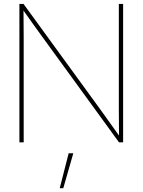

<svg xmlns="http://www.w3.org/2000/svg" viewBox="-20 -748 749 1009"><path d="M82 0V-727.5H103.5L505.4 -175.3Q530.8 -140.1 555.4 -105.5Q580.1 -70.8 605.5 -35.6Q605.5 -70.8 605 -105.5Q604.5 -140.1 604.5 -175.3V-727.5H627V0H605.5L204.6 -551.3Q178.7 -586.4 153.8 -621.6Q128.9 -656.7 103.5 -692.4Q103.5 -656.7 104 -621.6Q104.5 -586.4 104.5 -551.3V0ZM293.9 241.2 340.8 57.6H365.2L312.5 241.2Z"/></svg>

Font: Inter Display Thin
Style: Regular
Weight: 100
Designer: Rasmus Andersson
Foundry: rsms
Version: Version 4.000;git-a52131595